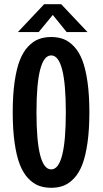

<svg xmlns="http://www.w3.org/2000/svg" viewBox="-20 -882 490 913"><path d="M396 -729.5H297L231 -811L164 -729.5H65L190 -862H271ZM282.8 0.8Q256.5 11 223.5 11Q190.5 11 163.8 0.8Q137 -9.5 113.5 -34.5Q90 -59.5 74.2 -99.8Q58.5 -140 49.5 -202.8Q40.5 -265.5 40.5 -348Q40.5 -430.5 49.5 -493Q58.5 -555.5 74.2 -595.5Q90 -635.5 113.5 -660.5Q137 -685.5 163.8 -695.8Q190.5 -706 223.5 -706Q256.5 -706 282.8 -695.8Q309 -685.5 332.5 -660.5Q356 -635.5 371.5 -595.5Q387 -555.5 396 -493Q405 -430.5 405 -348Q405 -265.5 396 -202.8Q387 -140 371.5 -99.8Q356 -59.5 332.5 -34.5Q309 -9.5 282.8 0.8ZM223.5 -76.5Q293 -76.5 293 -348Q293 -618.5 223.5 -618.5Q153.5 -618.5 153.5 -348Q153.5 -76.5 223.5 -76.5Z"/></svg>

Font: League Mono Condensed Medium
Style: Regular
Weight: 500
Width: 1
Designer: Tyler Finck
Foundry: The League of Moveable Type / Tyler Finck
Version: Version 2.210